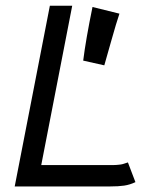

<svg xmlns="http://www.w3.org/2000/svg" viewBox="-20 -654 558 675"><path d="M399.9 -606Q389.2 -574.7 371.3 -511Q353.5 -447.3 346.7 -424.3L272.5 -440.9Q281.7 -515.1 305.2 -629.4ZM31.7 1.5 155.3 -633.8H233.9L125 -73.7H379.4Q386.2 -74.2 390.1 -74.2Q394 -74.2 398.4 -75Q402.8 -75.7 404.3 -75.7Q405.8 -75.7 409.7 -76.7Q413.6 -77.6 414.6 -78.1Q415.5 -78.6 421.4 -80.3Q427.2 -82 429.7 -83L456.1 -13.7Q436.5 -4.4 416.7 -1.5Q397 1.5 365.7 1.5Z"/></svg>

Font: Fantasque Sans Mono
Style: Italic
Weight: 400
Italic angle: -11°
Monospace: yes
Designer: Jany Belluz
Version: Version 1.8.0 ; ttfautohint (v1.8.2)